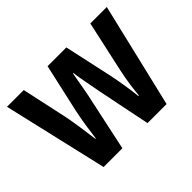

<svg xmlns="http://www.w3.org/2000/svg" viewBox="-117 -742 940 940"><g transform="rotate(-45 353.5 -271.5)"><path d="M382 -276Q378 -298 372.5 -326.5Q367 -355 362 -383Q357 -411 355 -430H352Q348 -409 343 -381Q338 -353 333 -324.5Q328 -296 323 -276L264 0H134L8 -543H124L176 -303Q184 -262 191 -214Q198 -166 203 -126H206Q210 -160 217 -205.5Q224 -251 233 -293L289 -543H419L474 -291Q481 -257 488.5 -211.5Q496 -166 500 -126H504Q506 -155 512 -196.5Q518 -238 527 -279L585 -543H699L570 0H438Z"/></g></svg>

Font: Noto Sans Devanagari Condensed SemiBold
Style: Regular
Weight: 600
Width: 3
Designer: Jelle Bosma - Monotype Design Team
Foundry: Monotype Imaging Inc.
Version: Version 2.004; ttfautohint (v1.8.4.7-5d5b)